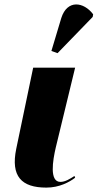

<svg xmlns="http://www.w3.org/2000/svg" viewBox="-20 -844 444 874"><path d="M242 -602 402 -767 404 -779C361 -836 286 -847 259 -762L214 -612ZM191 10C250 10 296 -15 322 -35L319 -43C299 -30 277 -16 255 -16C204 -16 220 -113 234 -173L322 -536H131L54 -167C28 -41 78 10 191 10Z"/></svg>

Font: Noto Serif Display SemiCondensed Black
Style: Italic
Weight: 900
Width: 4
Italic angle: -12°
Designer: Monotype Design Team
Foundry: Monotype Imaging Inc.
Version: Version 2.009